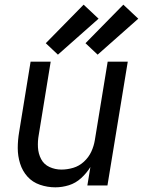

<svg xmlns="http://www.w3.org/2000/svg" viewBox="-20 -794 616 822"><path d="M217 8Q246 8 275 -1Q304 -10 327.5 -31.5Q351 -53 367 -79L354 0H440L527 -530H441L386 -194Q382 -169 371 -145Q360 -121 339.5 -102Q319 -83 293.5 -75.5Q268 -68 243 -68Q216 -68 192 -79Q168 -90 156 -113Q144 -136 142.5 -163Q141 -190 146 -217L197 -530H111L62 -229Q56 -194 56 -160Q56 -126 66 -94Q76 -62 97.5 -38Q119 -14 151 -3Q183 8 217 8ZM398 -560 572 -714 508 -774 346 -609ZM228 -560 402 -714 338 -774 176 -609Z"/></svg>

Font: Iosevka Sparkle Oblique
Style: Regular
Weight: 400
Italic angle: -9°
Designer: Belleve Invis
Foundry: Belleve Invis
Version: Version 4.5.0; ttfautohint (v1.8.3)